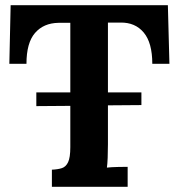

<svg xmlns="http://www.w3.org/2000/svg" viewBox="-20 -720 690 740"><path d="M120 -311V-364H251V-632H205Q148 -631 115 -593Q82 -555 82 -474H16L21 -700H627L633 -474H567Q567 -555 534 -594.5Q501 -634 444 -633H396V-364H525V-315L396 -314V-164Q396 -137 395 -112Q394 -87 392 -74Q409 -76 435.5 -76.5Q462 -77 472 -77V0H180V-66Q203 -67 218.5 -72Q234 -77 242.5 -95Q251 -113 251 -153V-312Z"/></svg>

Font: Lora
Style: Bold
Weight: 700
Designer: Olga Karpushina, Alexei Vanyashin (Cyrillic)
Foundry: Cyreal
Version: Version 3.006; ttfautohint (v1.8.4.7-5d5b);gftools[0.9.30]